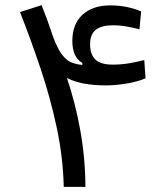

<svg xmlns="http://www.w3.org/2000/svg" viewBox="-20 -724 626 744"><path d="M227.1 0Q224.1 -116.2 199.5 -231.2Q174.8 -346.2 137.2 -458.3Q99.6 -570.3 57.6 -677.2L141.1 -704.1Q165.5 -642.6 179.4 -599.9Q193.4 -557.1 209.5 -528.8Q221.2 -507.8 239.7 -492.2Q258.3 -476.6 298.8 -472.2L299.3 -480Q260.3 -502 260.3 -565.9Q260.3 -630.9 299.8 -667Q339.4 -703.1 406.7 -703.1Q442.9 -703.1 473.4 -696.5Q503.9 -689.9 526.9 -679.7L520.5 -610.4Q496.6 -616.7 470.5 -621.3Q444.3 -626 417 -626Q374 -626 351.6 -608.9Q329.1 -591.8 329.1 -551.8Q329.1 -513.2 349.6 -493.4Q370.1 -473.6 416 -473.6Q448.2 -473.6 477.3 -478.3Q506.3 -482.9 539.1 -491.2L543.9 -420.4Q510.7 -406.7 468.5 -399.9Q426.3 -393.1 391.6 -393.1Q294.4 -393.1 239.3 -421.9Q272 -325.7 291.3 -218Q310.5 -110.4 311 0Z"/></svg>

Font: Cascadia Code NF SemiLight
Style: Regular
Weight: 350
Monospace: yes
Designer: Aaron Bell
Foundry: Saja Typeworks
Version: Version 2404.023; ttfautohint (v1.8.4)